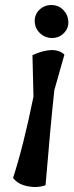

<svg xmlns="http://www.w3.org/2000/svg" viewBox="-20 -743 295 763"><path d="M113 -359 109 -524Q197 -563 236 -526L196 -385Q182 -259 161 -7Q128 5 89 -3Q50 -11 32 -36Q74 -166 113 -359ZM251.5 -658Q253 -631 234 -611.5Q215 -592 187 -592Q159 -592 139 -611Q119 -630 118 -657.5Q117 -685 136.5 -704Q156 -723 184 -723Q212 -723 231 -704Q250 -685 251.5 -658Z"/></svg>

Font: Tillana Medium
Style: Regular
Weight: 500
Designer: Lipi Raval (Devanagari, Latin), Jonny Pinhorn (Latin)
Foundry: Indian Type Foundry
Version: Version 2.003;PS 1.0;hotconv 1.0.79;makeotf.lib2.5.61930; tt